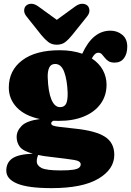

<svg xmlns="http://www.w3.org/2000/svg" viewBox="-20 -736 678 992"><path d="M367 -71.5Q474 -60.5 522.2 -29.5Q570.5 1.5 570.5 64Q570.5 138.5 488.5 187.2Q406.5 236 246.5 236Q125 236 68.8 212.5Q12.5 189 12.5 146Q12.5 104.5 43.2 82.8Q74 61 149.5 58Q98.5 44 82.2 22.2Q66 0.5 66 -28.5Q66 -59.5 92 -85.8Q118 -112 186 -121Q107 -138 66.2 -181.5Q25.5 -225 25.5 -283.5Q25.5 -372 94.5 -424.2Q163.5 -476.5 288.5 -476.5Q322 -476.5 351.2 -471.8Q380.5 -467 405 -458.5Q459 -577.5 550.5 -577.5Q586 -577.5 611.8 -556.2Q637.5 -535 637.5 -495Q637.5 -458 620.5 -435.2Q603.5 -412.5 572.5 -412.5Q552 -412.5 540.2 -420.2Q528.5 -428 521 -438Q513.5 -448 506.2 -455.8Q499 -463.5 487.5 -463.5Q469.5 -463.5 454.5 -434Q492.5 -409 511.5 -373.8Q530.5 -338.5 530.5 -298.5Q530.5 -242 500 -199.8Q469.5 -157.5 414.2 -134.5Q359 -111.5 285 -111.5Q269 -111.5 254 -112Q244.5 -105 244.5 -99Q244.5 -91 254.5 -87Q264.5 -83 291 -80Q317.5 -77 367 -71.5ZM265 -405.5Q242.5 -405.5 234 -386Q225.5 -366.5 226.5 -336.5Q229 -262 245.5 -222.2Q262 -182.5 290 -182.5Q313.5 -182.5 322 -201Q330.5 -219.5 329.5 -257.5Q327 -323 311.8 -364.2Q296.5 -405.5 265 -405.5ZM170 97.5Q170 119 194.5 131.8Q219 144.5 293.5 144.5Q337 144.5 359.2 140.8Q381.5 137 389.2 129.8Q397 122.5 397 113Q397 96 363.8 90.5Q330.5 85 244.5 75Q205 71 176 64.5L176.5 66.5Q174.5 70 172.2 79Q170 88 170 97.5ZM353 -555Q334.5 -532 317 -518.5Q299.5 -505 273.5 -505Q247.5 -505 230 -518.5Q212.5 -532 193.5 -555L119 -648.5Q104 -666.5 104.8 -682.2Q105.5 -698 114.5 -706.5Q125.5 -716.5 142 -716.5Q158.5 -716.5 177.5 -703L273.5 -633.5L369 -703Q388 -716.5 404.8 -716.5Q421.5 -716.5 432.5 -706.5Q441 -698 442 -682.2Q443 -666.5 428 -648.5Z"/></svg>

Font: Fraunces 72pt SuperSoft Black
Style: Regular
Weight: 900
Version: Version 1.000;[0bf87f6ff]